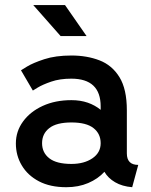

<svg xmlns="http://www.w3.org/2000/svg" viewBox="-20 -743 607 773"><path d="M247.1 10.7Q182.1 10.7 137 -12.9Q91.8 -36.6 67.9 -76.7Q43.9 -116.7 43.9 -165.5Q43.9 -214.4 72.8 -253.9Q101.6 -293.5 152.1 -316.7Q202.6 -339.8 267.6 -339.8Q303.7 -339.8 333.3 -329.6Q362.8 -319.3 385.3 -300.8V-314.5Q385.3 -426.3 267.1 -426.3Q220.7 -426.3 186 -414.3Q151.4 -402.3 131.8 -390.4Q112.3 -378.4 112.3 -378.4L64.5 -460Q64.5 -460 88.6 -474.9Q112.8 -489.7 158.2 -504.6Q203.6 -519.5 267.6 -519.5Q330.1 -519.5 380.6 -500Q431.2 -480.5 460.9 -432.4Q490.7 -384.3 490.7 -298.8V-125.5Q490.7 -79.1 536.6 -79.1L512.2 10.7Q471.7 7.3 443.4 -9.3Q415 -25.9 400.4 -51.3Q374.5 -22.9 335.2 -6.1Q295.9 10.7 247.1 10.7ZM385.3 -166.5Q385.3 -204.6 356.4 -227.3Q327.6 -250 267.6 -250Q207.5 -250 178.5 -227.3Q149.4 -204.6 149.4 -166.5Q149.4 -128.4 178.5 -105.7Q207.5 -83 267.6 -83Q318.8 -83 352.1 -105.7Q385.3 -128.4 385.3 -166.5ZM224.1 -597.7 113.8 -722.7H241.7L328.6 -597.7Z"/></svg>

Font: Giphurs Medium
Style: Regular
Weight: 500
Version: Version 0.920; ttfautohint (v1.8.4.7-5d5b)